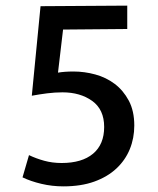

<svg xmlns="http://www.w3.org/2000/svg" viewBox="-20 -652 561 682"><path d="M432 -632V-549L204 -547L186 -394Q209 -398 241 -398Q280 -398 318.5 -387.5Q357 -377 387.5 -354Q418 -331 437.5 -294.5Q457 -258 457 -206Q457 -161 441 -122Q425 -83 393.5 -53.5Q362 -24 315 -7Q268 10 205 10Q165 10 127 1Q89 -8 60 -22L83 -101Q108 -89 137 -81Q166 -73 199 -73Q271 -73 310.5 -106Q350 -139 350 -201Q350 -263 307.5 -293.5Q265 -324 202 -324Q175 -324 147.5 -320.5Q120 -317 93 -312L124 -630Z"/></svg>

Font: Mukta Vaani Medium
Style: Regular
Weight: 500
Designer: Noopur Datye, Girish Dalvi, Yashodeep Gholap, Pallavi Karambelkar
Foundry: Ek Type
Version: Version 2.538;PS 1.000;hotconv 16.6.51;makeotf.lib2.5.65220;